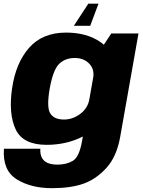

<svg xmlns="http://www.w3.org/2000/svg" viewBox="-41 -772 767 1028"><path d="M237 235.5Q337 235.5 405 211.8Q473 188 528.2 127.8Q583.5 67.5 602.5 -39L700.5 -593H555L515 -532.5Q507 -539 498 -546Q424 -597.5 313 -597.5Q186 -597.5 114.5 -515.8Q43 -434 23.5 -298Q4 -162 43 -79.2Q82 3.5 209 3.5Q315 3.5 402.5 -41L398.5 -18Q383.5 68.5 349.2 89Q315 109.5 266 109.5Q237 109.5 215.5 101Q194 92.5 183.5 72.8Q173 53 175 24.5H-20Q-28 140.5 48.5 188Q125 235.5 237 235.5ZM459 -363 437.5 -241Q429.5 -193 389 -162.5Q348.5 -132 301.5 -132Q250 -132 228.8 -163.5Q207.5 -195 225 -297Q243 -398 275.5 -429.8Q308 -461.5 359.5 -461.5Q407 -461.5 436.5 -431.5Q463 -404 459 -363ZM354.5 -634H442L486.5 -752.5H432Z"/></svg>

Font: Anybody Thin ExtraBold
Style: Italic
Weight: 800
Italic angle: -10°
Version: Version 1.113;gftools[0.9.25]